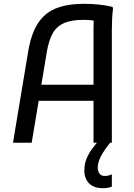

<svg xmlns="http://www.w3.org/2000/svg" viewBox="-20 -748 702 1006"><path d="M48 0 128 -480Q138 -540 157.5 -586Q177 -632 210 -664Q243 -696 295 -712Q347 -728 422 -728Q458 -728 494.5 -724.5Q531 -721 570 -712L572 -700Q569 -680 567.5 -650Q566 -620 566 -590Q566 -560 566 -540V0H470V-592Q470 -612 470.5 -629.5Q471 -647 474 -663L490 -634Q477 -640 458.5 -642Q440 -644 418 -644Q352 -644 313.5 -626Q275 -608 255.5 -572Q236 -536 226 -480L146 0ZM148 -220V-304H510V-220ZM422 146Q422 110 434.5 81Q447 52 465.5 28Q484 4 502 -18L565 -10Q527 36 509.5 69.5Q492 103 492 130Q492 148 501 161Q510 174 529 174Q538 174 547 172Q556 170 564 166H566V230Q556 234 544.5 236Q533 238 519 238Q472 238 447 213Q422 188 422 146Z"/></svg>

Font: Kufam
Style: Regular
Weight: 400
Designer: Wael Morcos, Artur Schmal
Foundry: Original Type
Version: Version 1.301; ttfautohint (v1.8.3)